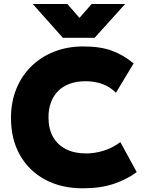

<svg xmlns="http://www.w3.org/2000/svg" viewBox="-20 -954 739 988"><path d="M405.5 15Q296.5 15 213.2 -29.2Q130 -73.5 83.2 -155Q36.5 -236.5 36.5 -347.5Q36.5 -428.5 63.8 -496Q91 -563.5 141 -612.5Q191 -661.5 259 -688.2Q327 -715 408 -715Q498.5 -715 558.2 -692.2Q618 -669.5 667.5 -627.5L576.5 -476.5Q548.5 -506 508.8 -521Q469 -536 420 -536Q374.5 -536 339 -523Q303.5 -510 279.2 -485.8Q255 -461.5 242.2 -427.2Q229.5 -393 229.5 -350Q229.5 -292 252.5 -250.5Q275.5 -209 318.8 -186.8Q362 -164.5 423 -164.5Q468 -164.5 513.2 -178.5Q558.5 -192.5 599.5 -222.5L683.5 -68.5Q635.5 -32 567 -8.5Q498.5 15 405.5 15ZM303.5 -759.5 148.5 -933.5H326.5L389 -862L451.5 -933.5H624L467 -759.5Z"/></svg>

Font: Geologica Cursive ExtraBold
Style: Regular
Weight: 800
Designer: Sindre Bremnes, Frode Helland
Foundry: Monokrom Skriftforlag AS
Version: Version 1.010;gftools[0.9.28]